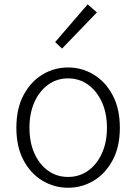

<svg xmlns="http://www.w3.org/2000/svg" viewBox="-20 -861 634 894"><path d="M296.9 13.2Q232.4 13.2 177.5 -19.8Q122.6 -52.7 89.4 -115.2Q56.2 -177.7 56.2 -266.1Q56.2 -355 89.4 -417.7Q122.6 -480.5 177.5 -513.7Q232.4 -546.9 296.9 -546.9Q361.3 -546.9 416.3 -513.7Q471.2 -480.5 504.6 -417.7Q538.1 -355 538.1 -266.1Q538.1 -177.7 504.6 -115.2Q471.2 -52.7 416.3 -19.8Q361.3 13.2 296.9 13.2ZM296.9 -37.1Q349.1 -37.1 389.9 -65.9Q430.7 -94.7 454.3 -146.5Q478 -198.2 478 -266.1Q478 -334 454.3 -385.7Q430.7 -437.5 389.9 -466.8Q349.1 -496.1 296.9 -496.1Q245.1 -496.1 204.3 -466.8Q163.6 -437.5 140.4 -385.7Q117.2 -334 117.2 -266.1Q117.2 -198.2 140.4 -146.5Q163.6 -94.7 204.3 -65.9Q245.1 -37.1 296.9 -37.1ZM269 -634.8 236.8 -665 388.2 -840.8 431.2 -803.2Z"/></svg>

Font: Source Han Sans CN Light
Style: Regular
Weight: 300
Designer: Ryoko NISHIZUKA  (kana, bopomofo & ideographs); Paul D. Hunt (Latin, Greek & Cyrillic); Sandoll Communications , Soo-you
Foundry: Adobe
Version: Version 2.000;hotconv 1.0.107;makeotfexe 2.5.65593